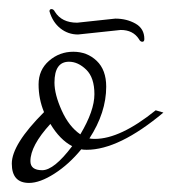

<svg xmlns="http://www.w3.org/2000/svg" viewBox="-20 -392 380 423"><path d="M189 -86Q181 -86 177 -87Q214 -144 214 -201Q214 -238 193 -258Q172 -278 141.5 -278Q111 -278 88 -258Q65 -238 65 -206Q65 -174 77 -145Q6 -74 6 -31.5Q6 11 44 11Q68 11 100 -9.5Q132 -30 159 -63Q163 -62 171 -62Q242 -62 340 -144L323 -149Q245 -86 189 -86ZM157 -96Q132 -113 116 -148.5Q100 -184 100 -210Q100 -256 132 -256Q152 -256 170 -238.5Q188 -221 188 -184.5Q188 -148 157 -96ZM47 -37Q47 -71 91 -119Q112 -84 139 -70Q99 -17 73 -17Q47 -17 47 -37ZM246 -326 152 -316Q130 -316 113 -329.5Q96 -343 89 -367Q89 -372 93.5 -372Q98 -372 101 -366Q116 -342 150 -342L234 -351Q259 -351 278.5 -340Q298 -329 298 -306Q298 -300 293.5 -300Q289 -300 286 -306Q273 -326 246 -326Z"/></svg>

Font: Mrs Saint Delafield
Style: Regular
Weight: 400
Designer: Alejandro Paul
Foundry: Alejandro Paul
Version: Version 1.000